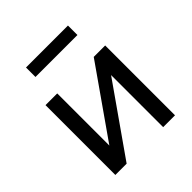

<svg xmlns="http://www.w3.org/2000/svg" viewBox="-191 -840 974 974"><g transform="rotate(-45 295.5 -353.0)"><path d="M82 0V-501H166V-107H152L428 -501H510V0H425V-395H440L163 0ZM147 -638V-706H448V-638Z"/></g></svg>

Font: Nunitoga
Style: Medium
Weight: 500
Designer: Vernon Adams
Foundry: Vernon Adams
Version: Version 1.0